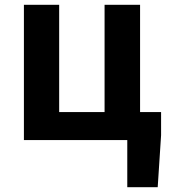

<svg xmlns="http://www.w3.org/2000/svg" viewBox="-20 -580 702 795"><path d="M560 -116V-560H413V-116H225V-560H79V0H507V195H633L647 -20V-116Z"/></svg>

Font: Source Han Sans SC Bold
Style: Regular
Weight: 700
Designer: Ryoko NISHIZUKA (kana & ideographs); Paul D. Hunt (Latin, Greek & Cyrillic); Wenlong ZHANG (bopomofo); Sandoll Communica
Foundry: Adobe Systems Incorporated
Version: Version 1.001;PS 1.001;hotconv 1.0.78;makeotf.lib2.5.61930